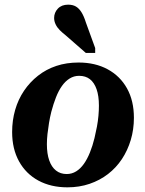

<svg xmlns="http://www.w3.org/2000/svg" viewBox="-20 -792 620 823"><path d="M385 -200Q391 -225 395.5 -249Q400 -273 402 -296Q404 -319 404 -339Q404 -381 394 -409.5Q384 -438 365.5 -452.5Q347 -467 319 -467Q297 -467 278.5 -455.5Q260 -444 245.5 -423.5Q231 -403 220 -375Q209 -347 200 -313Q194 -289 190 -264.5Q186 -240 183.5 -217.5Q181 -195 181 -174Q181 -133 191 -104.5Q201 -76 220 -61Q239 -46 266 -46Q288 -46 306.5 -57.5Q325 -69 339.5 -89.5Q354 -110 365.5 -138.5Q377 -167 385 -200ZM32 -226Q32 -276 45 -321Q58 -366 83 -403Q108 -440 143 -467.5Q178 -495 221.5 -509.5Q265 -524 317 -524Q388 -524 441.5 -495Q495 -466 524.5 -413Q554 -360 554 -287Q554 -237 540.5 -192Q527 -147 502.5 -110Q478 -73 443 -46Q408 -19 364 -4Q320 11 269 11Q198 11 144.5 -18Q91 -47 61.5 -100.5Q32 -154 32 -226ZM348 -696Q340 -722 329.5 -739Q319 -756 305.5 -764Q292 -772 272 -772Q244 -772 228 -755Q212 -738 212 -715Q212 -701 218.5 -687.5Q225 -674 236 -663Q247 -652 261 -641L348 -565H388V-586Z"/></svg>

Font: Roboto Serif 72pt SemiCondensed SemiBold
Style: Italic
Weight: 600
Width: 4
Italic angle: -10°
Designer: Greg Gazdowicz
Foundry: Commercial Type
Version: Version 1.008